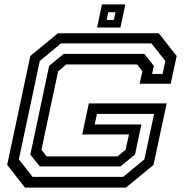

<svg xmlns="http://www.w3.org/2000/svg" viewBox="-20 -851 834 871"><path d="M93.5 0 12.5 -103 117.5 -597 242.5 -700H700.5L781.5 -597L754.5 -471H613.5L626 -528L602 -558.5H280.5L243.5 -527L168 -171.5L191.5 -141.5H513L550 -172L565 -241H353L383 -382H736L676.5 -103L551.5 0ZM128 -48.5H538.5L635 -128L679 -334H420L409.5 -286.5H621.5L592.5 -150L526 -96H161L117.5 -149.5L203 -552.5L269 -606.5H634.5L678 -552.5L670 -515.5H717.5L730 -574.5L667 -654H256.5L160.5 -574.5L65.5 -128ZM420.5 -726 442.5 -831H548.5L526.5 -726ZM464 -760.5H496.5L504 -795.5H471Z"/></svg>

Font: Tourney Expanded Medium
Style: Italic
Weight: 500
Width: 7
Italic angle: -12°
Designer: Tyler Finck
Foundry: Etcetera Type Co
Version: Version 1.010; ttfautohint (v1.8.3)